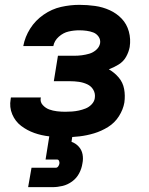

<svg xmlns="http://www.w3.org/2000/svg" viewBox="-20 -558 616 792"><path d="M249 8Q278 8 308 4.5Q338 1 368 -8Q398 -17 425.5 -34Q453 -51 470.5 -78.5Q488 -106 493 -135Q497 -164 492 -191Q487 -218 469.5 -238.5Q452 -259 429 -272Q450 -280 469.5 -292Q489 -304 500 -323.5Q511 -343 515 -364Q520 -397 511.5 -428Q503 -459 482 -481Q461 -503 432.5 -516Q404 -529 372 -533.5Q340 -538 307 -538Q270 -538 232 -529.5Q194 -521 160 -497.5Q126 -474 104.5 -440Q83 -406 76 -368H200Q204 -390 222.5 -406.5Q241 -423 263 -428Q285 -433 307 -433Q322 -433 337 -431Q352 -429 365 -424Q378 -419 386.5 -407Q395 -395 393 -380Q390 -364 377 -352.5Q364 -341 348.5 -336.5Q333 -332 317.5 -330Q302 -328 286 -328H219L202 -223H269Q287 -223 305 -220.5Q323 -218 339.5 -210.5Q356 -203 365 -187.5Q374 -172 371 -153Q369 -139 358 -127.5Q347 -116 333 -110.5Q319 -105 305 -102Q291 -99 277 -98Q263 -97 249 -97Q232 -97 215 -99Q198 -101 183 -106.5Q168 -112 156.5 -124.5Q145 -137 148 -154Q148 -155 149 -156H25Q24 -153 24 -149Q18 -116 30.5 -86.5Q43 -57 67.5 -38.5Q92 -20 121.5 -9.5Q151 1 183.5 4.5Q216 8 249 8ZM96 214H196Q217 214 238 209Q259 204 277.5 190.5Q296 177 306.5 157Q317 137 320 116Q324 97 320.5 78.5Q317 60 304.5 46.5Q292 33 275 27L279 0H184L168 100H215Q221 100 223.5 105.5Q226 111 225 117Q224 123 220 128.5Q216 134 210 134H110Z"/></svg>

Font: Iosevka Sparkle
Style: Bold Italic
Weight: 700
Italic angle: -9°
Designer: Belleve Invis
Foundry: Belleve Invis
Version: Version 4.5.0; ttfautohint (v1.8.3)